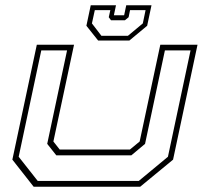

<svg xmlns="http://www.w3.org/2000/svg" viewBox="-20 -710 776 730"><path d="M108 0 27 -103 120 -540H261.5L183 -172L207 -141.5H474L511 -172L589.5 -540H731L638 -103L513 0ZM123.5 -22H507.5L618.5 -114L704.5 -518.5H607L531.5 -163L479.5 -119.5H194L159.5 -163L235 -518.5H137L51 -114ZM353 -556 308.5 -612 325 -690H421L413 -652H452L460 -690H556L539.5 -612L472 -556ZM365.5 -574H466.5L523 -621L533.5 -671.5H474.5L469 -644.5L455 -633H402L393.5 -644.5L399.5 -671.5H340.5L329.5 -621Z"/></svg>

Font: Tourney Expanded ExtraLight
Style: Italic
Weight: 200
Width: 7
Italic angle: -12°
Designer: Tyler Finck
Foundry: Etcetera Type Co
Version: Version 1.010; ttfautohint (v1.8.3)